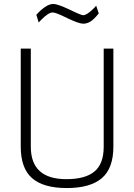

<svg xmlns="http://www.w3.org/2000/svg" viewBox="-20 -943 680 972"><path d="M85 0ZM85 -201V-697H136V-200Q136 -36 316 -36Q412 -36 458.5 -75Q505 -114 505 -200V-697H554V-201Q554 -91 495.5 -41Q437 9 318 9Q200 9 142.5 -41Q85 -91 85 -201ZM321 -851Q263 -880 247 -880Q225 -880 188 -842L176 -829L164 -868Q184 -891 207 -907Q230 -923 250 -923Q271 -923 331 -895Q390 -866 401 -866Q420 -866 456 -902L467 -914L480 -875Q454 -843 436.5 -833Q419 -823 401 -823Q380 -823 321 -851Z"/></svg>

Font: Cairo Light
Style: Regular
Weight: 300
Designer: Mohamed Gaber, the designers of Titillium
Foundry: Kief Type Foundry
Version: Version 2.009; ttfautohint (v1.5.33-1714) -l 8 -r 50 -G 200 